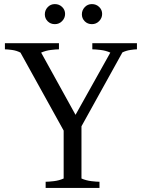

<svg xmlns="http://www.w3.org/2000/svg" viewBox="-20 -918 693 938"><path d="M203 0V-30Q217 -30 243 -33Q269 -36 291 -46V-280L80 -661Q61 -671 38.5 -674Q16 -677 4 -677V-707H268V-677Q254 -677 229 -674Q204 -671 181 -661L349 -357L519 -661Q497 -671 471 -674Q445 -677 431 -677V-707H649V-677Q638 -677 617.5 -674Q597 -671 578 -662L378 -301V-46Q401 -36 426.5 -33Q452 -30 466 -30V0ZM248 -800Q227 -800 213 -814Q199 -828 199 -848Q199 -868 213 -883Q227 -898 248 -898Q269 -898 283.5 -884Q298 -870 298 -850Q298 -830 283.5 -815Q269 -800 248 -800ZM429 -800Q408 -800 394 -814Q380 -828 380 -848Q380 -868 394 -883Q408 -898 429 -898Q450 -898 464.5 -884Q479 -870 479 -850Q479 -830 464.5 -815Q450 -800 429 -800Z"/></svg>

Font: Joan
Style: Regular
Weight: 400
Designer: Paolo Biagini
Version: Version 1.001; ttfautohint (v1.8.4.7-5d5b);gftools[0.9.30]